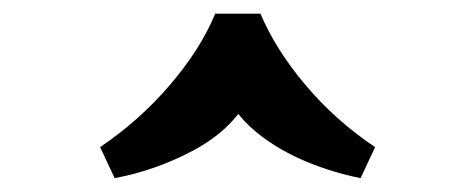

<svg xmlns="http://www.w3.org/2000/svg" viewBox="-20 -764 695 281"><path d="M147.8 -503.3 126.5 -548.7Q184 -587.5 228.6 -639.6Q273.3 -691.7 295 -744H361.2Q383.2 -691.7 427.1 -639.6Q471 -587.5 529 -548.7L507.7 -503.3Q466.7 -511.5 428 -527.6Q389.2 -543.8 359.1 -567.4Q329 -591 313.2 -621.3H344.5Q319 -573.8 263.3 -544Q207.5 -514.3 147.8 -503.3Z"/></svg>

Font: Savate ExtraLight
Style: Regular
Weight: 200
Designer: Max Esnée
Foundry: Plomb Type
Version: Version 2.000